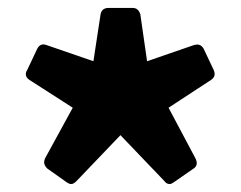

<svg xmlns="http://www.w3.org/2000/svg" viewBox="-20 -792 606 483"><path d="M91 -384Q91 -387 93 -393L163 -521L54 -591Q45 -597 45 -605Q45 -611 48 -615L74 -670Q82 -684 96 -679L215 -638L233 -756Q236 -772 253 -772H314Q328 -772 333 -756L350 -638L469 -679L476 -680Q486 -680 492 -670L518 -615Q520 -609 520 -606Q520 -597 511 -591L404 -521L472 -393Q475 -387 475 -382Q475 -373 467 -368L418 -334Q411 -329 407 -329Q399 -329 394 -336L283 -452L172 -336Q165 -329 159 -329Q154 -329 147 -334L99 -368Q91 -376 91 -384Z"/></svg>

Font: LINE Seed JP_TTF ExtraBold
Style: Regular
Weight: 800
Designer: LY Corporation & Fontrix & Fontworks
Version: Version 1.015